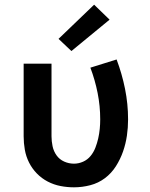

<svg xmlns="http://www.w3.org/2000/svg" viewBox="-20 -792 640 820"><path d="M296 8Q267 8 238.5 2.5Q210 -3 184 -16.5Q158 -30 137.5 -51Q117 -72 104 -98Q91 -124 86 -152.5Q81 -181 81 -210V-520H200V-210Q200 -189 204.5 -167.5Q209 -146 221.5 -128.5Q234 -111 254 -102Q274 -93 296 -93Q316 -93 335 -101.5Q354 -110 367 -126Q380 -142 387.5 -161.5Q395 -181 399.5 -201Q404 -221 406 -241.5Q408 -262 408 -282Q408 -339 397 -394.5Q386 -450 366 -503L478 -538Q501 -477 514 -412.5Q527 -348 527 -282Q527 -247 522 -212.5Q517 -178 505.5 -145Q494 -112 475 -82Q456 -52 428 -31Q400 -10 365.5 -1Q331 8 296 8ZM285 -574 230 -626 382 -772 448 -708Z"/></svg>

Font: Iosevka SS04 Extended
Style: Bold
Weight: 700
Width: 7
Monospace: yes
Designer: Belleve Invis
Foundry: Belleve Invis
Version: Version 19.0.0; ttfautohint (v1.8.4)